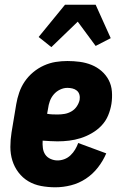

<svg xmlns="http://www.w3.org/2000/svg" viewBox="-20 -787 540 815"><path d="M215 8Q184 8 154.5 2.5Q125 -3 100.5 -17.5Q76 -32 58.5 -55Q41 -78 32.5 -105.5Q24 -133 24 -163.5Q24 -194 29 -225L49 -345Q53 -369 61.5 -394Q70 -419 85 -441Q100 -463 121 -480.5Q142 -498 166.5 -509Q191 -520 216 -524Q241 -528 266 -528Q293 -528 319 -524.5Q345 -521 368.5 -511.5Q392 -502 411 -485.5Q430 -469 441.5 -447Q453 -425 455 -398.5Q457 -372 453 -346Q449 -321 439 -297Q429 -273 411 -254Q393 -235 369.5 -221.5Q346 -208 322 -200.5Q298 -193 273.5 -190Q249 -187 224 -187Q209 -187 193 -188Q177 -189 161 -190Q160 -174 162 -158.5Q164 -143 172 -131Q180 -119 194.5 -112.5Q209 -106 224 -106Q239 -106 253.5 -111.5Q268 -117 279.5 -128Q291 -139 299 -152.5Q307 -166 312 -180L431 -136Q418 -105 396 -76.5Q374 -48 344.5 -28.5Q315 -9 281.5 -0.5Q248 8 215 8ZM224 -301Q239 -301 254 -303.5Q269 -306 283 -314Q297 -322 306 -335.5Q315 -349 318 -363Q320 -375 317 -385.5Q314 -396 306 -402.5Q298 -409 287.5 -411.5Q277 -414 266 -414Q250 -414 234.5 -406.5Q219 -399 208 -386Q197 -373 191.5 -357.5Q186 -342 184 -326L180 -304Q191 -302 202 -301.5Q213 -301 224 -301ZM198 -587 144 -630 256 -767H386L450 -625L386 -592L310 -695Z"/></svg>

Font: Iosevka Heavy
Style: Italic
Weight: 900
Italic angle: -9°
Monospace: yes
Designer: Belleve Invis
Foundry: Belleve Invis
Version: Version 32.5.0; ttfautohint (v1.8.4)